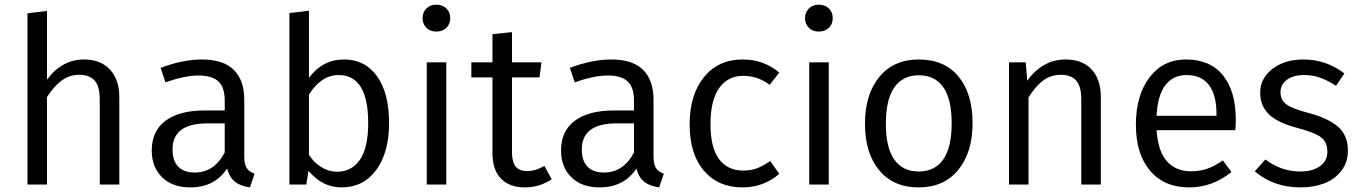

<svg xmlns="http://www.w3.org/2000/svg" viewBox="-20 -794 5856 826"><path d="M341.8 -538.1Q412.6 -538.1 452.9 -494.9Q493.2 -451.7 493.2 -377V0H409.2V-365.2Q409.2 -423.3 386.7 -447.8Q364.3 -472.2 320.8 -472.2Q278.3 -472.2 244.9 -447.3Q211.4 -422.4 182.1 -376V0H98.1V-736.8L182.1 -747.1V-451.2Q246.1 -538.1 341.8 -538.1Z M1030.8 -121.1Q1030.8 -86.9 1041.5 -70.8Q1052.2 -54.7 1075.2 -46.9L1055.2 12.2Q1015.1 6.8 991.2 -11.7Q967.3 -30.3 957 -68.8Q903.3 12.2 798.8 12.2Q721.7 12.2 677.2 -31.5Q632.8 -75.2 632.8 -147Q632.8 -230.5 692.4 -274.7Q752 -318.8 860.8 -318.8H946.8V-360.8Q946.8 -418.5 919.4 -443.8Q892.1 -469.2 834 -469.2Q775.4 -469.2 691.9 -439.9L670.9 -502Q766.1 -538.1 849.1 -538.1Q940.9 -538.1 985.8 -493.4Q1030.8 -448.7 1030.8 -365.2ZM817.9 -51.8Q901.9 -51.8 946.8 -138.2V-263.2H872.1Q722.2 -263.2 722.2 -150.9Q722.2 -102.5 746.6 -77.1Q771 -51.8 817.9 -51.8Z M1460 -538.1Q1550.3 -538.1 1602.1 -466.1Q1653.8 -394 1653.8 -264.2Q1653.8 -138.7 1598.9 -63.2Q1543.9 12.2 1448.7 12.2Q1367.2 12.2 1307.1 -59.1L1297.9 0H1225.1V-737.8L1309.1 -748V-459Q1367.7 -538.1 1460 -538.1ZM1430.2 -55.2Q1492.7 -55.2 1528.3 -106.7Q1564 -158.2 1564 -264.2Q1564 -471.2 1437 -471.2Q1362.3 -471.2 1309.1 -387.2V-127.9Q1330.6 -94.7 1362.3 -75Q1394 -55.2 1430.2 -55.2Z M1856.9 -773.9Q1883.8 -773.9 1900.4 -757.6Q1917 -741.2 1917 -715.8Q1917 -690.4 1900.4 -674.3Q1883.8 -658.2 1856.9 -658.2Q1830.6 -658.2 1814.2 -674.6Q1797.9 -690.9 1797.9 -715.8Q1797.9 -741.2 1814.5 -757.6Q1831.1 -773.9 1856.9 -773.9ZM1899.9 -525.9V0H1815.9V-525.9Z M2321.8 -80.1 2353.5 -22.9Q2301.3 12.2 2237.8 12.2Q2171.9 12.2 2135.3 -25.6Q2098.6 -63.5 2098.6 -134.8V-460.9H2007.8V-525.9H2098.6V-647L2182.6 -655.8V-525.9H2309.6L2300.8 -460.9H2182.6V-139.2Q2182.6 -97.2 2198.2 -77.6Q2213.9 -58.1 2248.5 -58.1Q2284.2 -58.1 2321.8 -80.1Z M2791.5 -121.1Q2791.5 -86.9 2802.2 -70.8Q2813 -54.7 2835.9 -46.9L2815.9 12.2Q2775.9 6.8 2752 -11.7Q2728 -30.3 2717.8 -68.8Q2664.1 12.2 2559.6 12.2Q2482.4 12.2 2438 -31.5Q2393.6 -75.2 2393.6 -147Q2393.6 -230.5 2453.1 -274.7Q2512.7 -318.8 2621.6 -318.8H2707.5V-360.8Q2707.5 -418.5 2680.2 -443.8Q2652.8 -469.2 2594.7 -469.2Q2536.1 -469.2 2452.6 -439.9L2431.6 -502Q2526.9 -538.1 2609.9 -538.1Q2701.7 -538.1 2746.6 -493.4Q2791.5 -448.7 2791.5 -365.2ZM2578.6 -51.8Q2662.6 -51.8 2707.5 -138.2V-263.2H2632.8Q2482.9 -263.2 2482.9 -150.9Q2482.9 -102.5 2507.3 -77.1Q2531.7 -51.8 2578.6 -51.8Z M3174.8 -538.1Q3265.6 -538.1 3332.5 -481.9L3291.5 -429.2Q3239.3 -467.8 3177.7 -467.8Q3111.3 -467.8 3074 -415.3Q3036.6 -362.8 3036.6 -259.8Q3036.6 -158.2 3073.7 -109.1Q3110.8 -60.1 3177.7 -60.1Q3210 -60.1 3236.1 -69.8Q3262.2 -79.6 3293.5 -101.1L3332.5 -45.9Q3264.2 12.2 3174.8 12.2Q3069.3 12.2 3008.1 -59.8Q2946.8 -131.8 2946.8 -258.8Q2946.8 -385.7 3008.3 -461.9Q3069.8 -538.1 3174.8 -538.1Z M3502.4 -773.9Q3529.3 -773.9 3545.9 -757.6Q3562.5 -741.2 3562.5 -715.8Q3562.5 -690.4 3545.9 -674.3Q3529.3 -658.2 3502.4 -658.2Q3476.1 -658.2 3459.7 -674.6Q3443.4 -690.9 3443.4 -715.8Q3443.4 -741.2 3460 -757.6Q3476.6 -773.9 3502.4 -773.9ZM3545.4 -525.9V0H3461.4V-525.9Z M3933.1 -538.1Q4043 -538.1 4103.5 -464.8Q4164.1 -391.6 4164.1 -264.2Q4164.1 -138.7 4102.5 -63.2Q4041 12.2 3932.1 12.2Q3823.2 12.2 3762.2 -61.8Q3701.2 -135.7 3701.2 -262.2Q3701.2 -387.7 3762.7 -462.9Q3824.2 -538.1 3933.1 -538.1ZM3791 -262.2Q3791 -159.2 3827.1 -107.7Q3863.3 -56.2 3932.1 -56.2Q4001.5 -56.2 4037.8 -107.9Q4074.2 -159.7 4074.2 -264.2Q4074.2 -367.2 4038.1 -418.7Q4002 -470.2 3933.1 -470.2Q3864.3 -470.2 3827.6 -418.2Q3791 -366.2 3791 -262.2Z M4564.5 -538.1Q4636.2 -538.1 4676 -495.4Q4715.8 -452.6 4715.8 -377V0H4631.8V-365.2Q4631.8 -423.3 4609.6 -447.8Q4587.4 -472.2 4544.4 -472.2Q4500.5 -472.2 4467.3 -447.3Q4434.1 -422.4 4404.8 -375V0H4320.8V-525.9H4392.6L4399.4 -446.8Q4465.3 -538.1 4564.5 -538.1Z M5296.4 -279.8Q5296.4 -256.3 5294.4 -233.9H4955.6Q4961.9 -142.6 5000.5 -99.9Q5039.1 -57.1 5102.5 -57.1Q5141.6 -57.1 5173.6 -68.1Q5205.6 -79.1 5240.7 -104L5277.8 -54.2Q5195.8 12.2 5096.7 12.2Q4988.3 12.2 4927.5 -59.8Q4866.7 -131.8 4866.7 -257.8Q4866.7 -383.3 4925 -460.7Q4983.4 -538.1 5082.5 -538.1Q5186.5 -538.1 5241.5 -469.7Q5296.4 -401.4 5296.4 -279.8ZM5213.4 -295.9V-304.2Q5213.4 -384.8 5181.2 -428Q5148.9 -471.2 5084.5 -471.2Q5027.3 -471.2 4993.9 -428.2Q4960.4 -385.3 4955.6 -295.9Z M5587.4 -538.1Q5685.1 -538.1 5763.7 -478L5727.5 -424.8Q5690.9 -448.7 5658.9 -460Q5627 -471.2 5590.8 -471.2Q5544.4 -471.2 5516.6 -450.9Q5488.8 -430.7 5488.8 -397Q5488.8 -363.8 5513.9 -345.2Q5539.1 -326.7 5605.5 -309.1Q5693.4 -286.1 5736.1 -249Q5778.8 -211.9 5778.8 -146Q5778.8 -94.7 5749.8 -58.1Q5720.7 -21.5 5675.5 -4.6Q5630.4 12.2 5575.7 12.2Q5458 12.2 5378.4 -57.1L5423.8 -107.9Q5492.7 -56.2 5573.7 -56.2Q5626.5 -56.2 5658.4 -78.9Q5690.4 -101.6 5690.4 -141.1Q5690.4 -182.1 5664.3 -202.6Q5638.2 -223.1 5559.6 -244.1Q5476.1 -266.1 5438.7 -302.5Q5401.4 -338.9 5401.4 -395Q5401.4 -457 5454.1 -497.6Q5506.8 -538.1 5587.4 -538.1Z"/></svg>

Font: Fira Sans Book
Style: Regular
Weight: 350
Designer: Carrois Corporate & Edenspiekermann AG
Foundry: Carrois Corporate GbR & Edenspiekermann AG
Version: Version 4.203;PS 004.203;hotconv 1.0.88;makeotf.lib2.5.64775